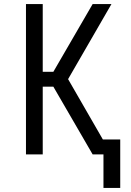

<svg xmlns="http://www.w3.org/2000/svg" viewBox="-20 -755 640 939"><path d="M568 164H486V0H433L241 -331H189V0H107V-735H189V-404H241L433 -735H525L313 -368L483 -73H568Z"/></svg>

Font: Nova
Style: Regular
Weight: 400
Monospace: yes
Designer: Belleve Invis
Foundry: Belleve Invis
Version: Version 24.1.4; ttfautohint (v1.8.4)